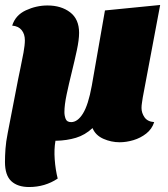

<svg xmlns="http://www.w3.org/2000/svg" viewBox="-24 -552 675 772"><path d="M93 200Q47 200 21.5 176.5Q-4 153 -4 99Q-4 75 -2 46.5Q0 18 7 -17L49 -234Q52 -250 58.5 -280Q65 -310 70.5 -340.5Q76 -371 76 -390Q76 -415 63 -431Q50 -447 25 -449Q38 -491 80 -510.5Q122 -530 167 -530Q222 -530 258 -502.5Q294 -475 294 -420Q294 -392 285 -350Q276 -308 264.5 -261.5Q253 -215 244 -172.5Q235 -130 235 -101Q235 -87 240 -74Q245 -61 262 -61Q288 -61 309.5 -95.5Q331 -130 345 -207L398 -510L620 -532L550 -160Q549 -152 547 -140Q545 -128 545 -118Q545 -98 557 -80.5Q569 -63 596 -61Q587 -33 564 -15Q541 3 512.5 11.5Q484 20 457 20Q423 20 391.5 6Q360 -8 348 -37Q318 -9 281.5 2Q245 13 202 14H199Q193 48 196 89Q199 130 208 166Q157 200 93 200Z"/></svg>

Font: Sansita Swashed Black
Style: Regular
Weight: 900
Designer: Pablo Cosgaya
Foundry: Omnibus-Type
Version: Version 1.003; ttfautohint (v1.8.3)